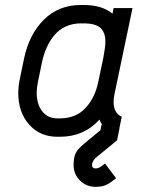

<svg xmlns="http://www.w3.org/2000/svg" viewBox="-20 -532 565 764"><path d="M426.3 189Q411.1 200.7 396.7 206.1Q382.3 211.4 359.9 211.4Q323.7 211.4 298.3 186.3Q272.9 161.1 272.9 125Q272.9 95.7 280.5 78.9Q288.1 62 314.5 40L379.4 -13.7L384.3 -36.1L455.6 -21.5L445.8 26.4L361.3 95.7Q356.9 99.6 353.3 104.7Q349.6 109.9 347.9 115.2Q346.2 120.6 346.2 125Q346.2 138.2 359.9 138.2Q371.6 138.2 382.3 130.4L397.9 118.7L441.9 177.2ZM147 -284.2 129.9 -200.7Q126 -179.7 126 -162.6Q126 -118.2 147.7 -89.6Q169.4 -61 208.5 -61H218.8Q281.7 -61 320.1 -102.1Q358.4 -143.1 371.1 -207L390.6 -298.8Q399.4 -344.7 399.4 -366.7Q399.4 -402.3 379.9 -420.7Q360.4 -439 312 -439H301.8Q268.6 -439 241.2 -426.3Q213.9 -413.6 195.6 -391.1Q177.2 -368.7 165.5 -342Q153.8 -315.4 147 -284.2ZM435.5 -157.2Q432.1 -140.6 432.1 -126Q432.1 -82.5 464.4 -67.4L449.2 6.8Q416 -2.9 398.7 -21.2Q381.3 -39.6 376 -56.2Q314 12.2 218.8 12.2H208.5Q138.7 12.2 95.7 -36.6Q52.7 -85.4 52.7 -161.6Q52.7 -187.5 58.6 -216.3L75.7 -298.8Q95.7 -395 154.5 -453.6Q213.4 -512.2 301.8 -512.2H312Q386.2 -512.2 427.7 -477.5L432.1 -500H507.3Z"/></svg>

Font: Anka/Coder Condensed
Style: Italic
Weight: 400
Width: 4
Italic angle: -12°
Monospace: yes
Version: Version 001.100